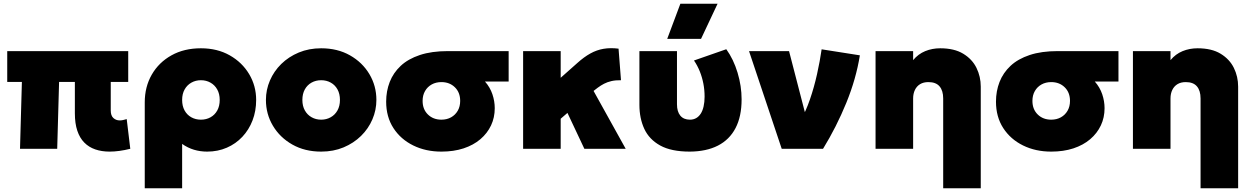

<svg xmlns="http://www.w3.org/2000/svg" viewBox="-20 -792 6668 1022"><path d="M563.5 15Q521 15 487 3.2Q453 -8.5 428.8 -33Q404.5 -57.5 391.5 -96.2Q378.5 -135 378.5 -189V-356H294.5L284.5 0H86.5L96.5 -356H18.5V-520H662.5V-356H569.5V-204Q569.5 -176.5 583.5 -163.8Q597.5 -151 617.5 -151Q626 -151 635 -153Q644 -155 654.5 -158L673.5 0Q643.5 7.5 616 11.2Q588.5 15 563.5 15Z M750.5 210V-247Q750.5 -330 788 -395Q825.5 -460 892.8 -497.5Q960 -535 1049.5 -535Q1136.5 -535 1202.8 -497.5Q1269 -460 1306.2 -397.5Q1343.5 -335 1343.5 -260Q1343.5 -201 1324.2 -151Q1305 -101 1270 -63.8Q1235 -26.5 1187.2 -5.8Q1139.5 15 1082.5 15Q1046 15 1012.5 5Q979 -5 949.5 -26V210ZM1049.5 -155Q1078 -155 1100.8 -167.8Q1123.5 -180.5 1136.5 -204Q1149.5 -227.5 1149.5 -260Q1149.5 -292.5 1136.2 -316Q1123 -339.5 1100.2 -352.2Q1077.5 -365 1049.5 -365Q1021.5 -365 998.8 -352.2Q976 -339.5 962.8 -316Q949.5 -292.5 949.5 -260Q949.5 -227.5 962.5 -204Q975.5 -180.5 998.2 -167.8Q1021 -155 1049.5 -155Z M1689.5 15Q1602.5 15 1536.2 -22.5Q1470 -60 1432.8 -122.5Q1395.5 -185 1395.5 -260Q1395.5 -314 1416.8 -363.5Q1438 -413 1477.2 -451.5Q1516.5 -490 1570.5 -512.5Q1624.5 -535 1689.5 -535Q1776.5 -535 1842.8 -497.5Q1909 -460 1946.2 -397.5Q1983.5 -335 1983.5 -260Q1983.5 -206 1962.2 -156.5Q1941 -107 1901.8 -68.5Q1862.5 -30 1808.8 -7.5Q1755 15 1689.5 15ZM1689.5 -155Q1717.5 -155 1740.2 -167.8Q1763 -180.5 1776.2 -204Q1789.5 -227.5 1789.5 -260Q1789.5 -292.5 1776.5 -316Q1763.5 -339.5 1740.8 -352.2Q1718 -365 1689.5 -365Q1661 -365 1638.2 -352.2Q1615.5 -339.5 1602.5 -316Q1589.5 -292.5 1589.5 -260Q1589.5 -227.5 1602.8 -204Q1616 -180.5 1638.8 -167.8Q1661.5 -155 1689.5 -155Z M2329.5 15Q2246 15 2179.5 -17.8Q2113 -50.5 2074.2 -110.2Q2035.5 -170 2035.5 -251Q2035.5 -307 2054.5 -355.8Q2073.5 -404.5 2113 -441.5Q2152.5 -478.5 2215 -499.2Q2277.5 -520 2364.5 -520H2687.5V-358H2561.5Q2588.5 -327.5 2601 -290.5Q2613.5 -253.5 2613.5 -216Q2613.5 -166.5 2593.8 -124.5Q2574 -82.5 2537 -51Q2500 -19.5 2447.5 -2.2Q2395 15 2329.5 15ZM2329.5 -155Q2358.5 -155 2381 -167.5Q2403.5 -180 2416.5 -202.5Q2429.5 -225 2429.5 -255Q2429.5 -300 2401.2 -327.5Q2373 -355 2329.5 -355Q2300.5 -355 2278 -342.5Q2255.5 -330 2242.5 -307.5Q2229.5 -285 2229.5 -255Q2229.5 -210 2257.8 -182.5Q2286 -155 2329.5 -155Z M2764.5 0V-520H2964.5V-378L3053.5 -457Q3088.5 -488.5 3122.2 -507.2Q3156 -526 3192.5 -532.2Q3229 -538.5 3272.5 -533L3285.5 -365Q3257 -365.5 3235 -360.5Q3213 -355.5 3195.2 -346.2Q3177.5 -337 3161.5 -325L3139.5 -308L3310.5 0H3090.5L3000.5 -191L2964.5 -160V0Z M3651.5 15Q3553 15 3494.2 -17.5Q3435.5 -50 3409.5 -106.2Q3383.5 -162.5 3383.5 -234V-520H3583.5V-237Q3583.5 -198 3601.2 -176.5Q3619 -155 3652.5 -155Q3671 -155 3685.5 -163.2Q3700 -171.5 3710 -187Q3720 -202.5 3725.2 -225.5Q3730.5 -248.5 3730.5 -277.5Q3730.5 -313 3724 -346.8Q3717.5 -380.5 3705 -411.8Q3692.5 -443 3674 -470L3846 -530Q3884.5 -476.5 3906 -405.2Q3927.5 -334 3927.5 -263Q3927.5 -172 3895.2 -110.2Q3863 -48.5 3801.5 -17Q3740 14.5 3651.5 15ZM3531.5 -585 3601.5 -772H3799.5L3711.5 -585Z M4141 0 3967 -520H4180L4286.5 -109L4240.5 -149.5Q4269 -198 4291.2 -262.8Q4313.5 -327.5 4329 -397.2Q4344.5 -467 4353.5 -529.5L4557 -497.5Q4537 -372.5 4484.8 -244.5Q4432.5 -116.5 4361 0Z M5000.5 210V-268Q5000.5 -309.5 4981.2 -332.2Q4962 -355 4921.5 -355Q4895.5 -355 4877.5 -344Q4859.5 -333 4850 -313.2Q4840.5 -293.5 4840.5 -268V0H4640.5V-520H4840.5V-472Q4867.5 -504.5 4904.8 -519.8Q4942 -535 4984.5 -535Q5059.5 -535 5107.2 -506Q5155 -477 5177.8 -430.5Q5200.5 -384 5200.5 -331V210Z M5575.5 15Q5492 15 5425.5 -17.8Q5359 -50.5 5320.2 -110.2Q5281.5 -170 5281.5 -251Q5281.5 -307 5300.5 -355.8Q5319.5 -404.5 5359 -441.5Q5398.5 -478.5 5461 -499.2Q5523.5 -520 5610.5 -520H5933.5V-358H5807.5Q5834.5 -327.5 5847 -290.5Q5859.5 -253.5 5859.5 -216Q5859.5 -166.5 5839.8 -124.5Q5820 -82.5 5783 -51Q5746 -19.5 5693.5 -2.2Q5641 15 5575.5 15ZM5575.5 -155Q5604.5 -155 5627 -167.5Q5649.5 -180 5662.5 -202.5Q5675.5 -225 5675.5 -255Q5675.5 -300 5647.2 -327.5Q5619 -355 5575.5 -355Q5546.5 -355 5524 -342.5Q5501.5 -330 5488.5 -307.5Q5475.5 -285 5475.5 -255Q5475.5 -210 5503.8 -182.5Q5532 -155 5575.5 -155Z M6370.5 210V-268Q6370.5 -309.5 6351.2 -332.2Q6332 -355 6291.5 -355Q6265.5 -355 6247.5 -344Q6229.5 -333 6220 -313.2Q6210.5 -293.5 6210.5 -268V0H6010.5V-520H6210.5V-472Q6237.5 -504.5 6274.8 -519.8Q6312 -535 6354.5 -535Q6429.5 -535 6477.2 -506Q6525 -477 6547.8 -430.5Q6570.5 -384 6570.5 -331V210Z"/></svg>

Font: Geologica Cursive Black
Style: Regular
Weight: 900
Designer: Sindre Bremnes, Frode Helland
Foundry: Monokrom Skriftforlag AS
Version: Version 1.010;gftools[0.9.28]